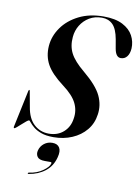

<svg xmlns="http://www.w3.org/2000/svg" viewBox="-101 -778 793 1085"><g transform="rotate(10 295.5 -236.0)"><path d="M242.5 10Q199 10 171 -0.5Q143 -11 126.8 -24.8Q110.5 -38.5 102.5 -49Q94.5 -59.5 91 -59.5Q87 -59.5 76.2 -50.8Q65.5 -42 52.8 -30.5Q40 -19 29.8 -10.2Q19.5 -1.5 16.5 -1.5Q11.5 -1.5 12.5 -9L57.5 -221.5Q59.5 -229.5 62 -229.5Q65 -229.5 66 -222.5L82 -135Q92.5 -70 128 -37.5Q163.5 -5 213 -5Q264 -5 297.5 -35Q331 -65 337.5 -113Q345.5 -159 325.2 -201Q305 -243 246 -287Q176 -339.5 149.8 -387Q123.5 -434.5 128 -494Q132.5 -551 167.5 -600.5Q202.5 -650 263.2 -680.5Q324 -711 405 -711Q472 -711 513.8 -689.5Q555.5 -668 574 -633.5Q592.5 -599 590.5 -560Q588.5 -530 575 -513Q561.5 -496 539.5 -496Q511 -496 502.5 -544L493.5 -596Q483 -654 458.8 -678.2Q434.5 -702.5 396.5 -702.5Q355.5 -702.5 324.2 -683.8Q293 -665 274.2 -634.2Q255.5 -603.5 252.5 -567Q247.5 -514 268.8 -473.2Q290 -432.5 347.5 -385Q426.5 -319.5 451.2 -266.8Q476 -214 467.5 -159.5Q460.5 -107.5 429 -69.5Q397.5 -31.5 349 -10.8Q300.5 10 242.5 10ZM218 151Q185.5 151 174.8 135.5Q164 120 169.5 99Q176 74 196.2 58.2Q216.5 42.5 243 42.5Q272.5 42.5 284.2 61.8Q296 81 286.5 117Q273.5 169 234.5 199.8Q195.5 230.5 141 239Q135.5 240 135.5 236.5Q136 232.5 140.5 231.5Q187 225.5 219.5 202Q252 178.5 256.5 160Q259 151 250.5 151Z"/></g></svg>

Font: Fraunces 144pt SemiBold
Style: Italic
Weight: 600
Italic angle: -16°
Version: Version 1.000;[0bf87f6ff]